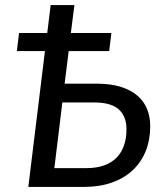

<svg xmlns="http://www.w3.org/2000/svg" viewBox="-20 -736 650 756"><path d="M273 -716 259 -606H418.5L410 -535H250.5L234.5 -406.5H361Q416 -406.5 455.8 -394Q495.5 -381.5 521.2 -359.2Q547 -337 559.2 -306.5Q571.5 -276 571.5 -239.5Q571.5 -185.5 553.8 -141.2Q536 -97 502.2 -65.5Q468.5 -34 420 -17Q371.5 0 310.5 0H91.5L157 -535H46.5L55 -606H166L179.5 -716ZM225.5 -332.5 194 -74H319.5Q359.5 -74 389.2 -84.5Q419 -95 438.8 -115Q458.5 -135 468.2 -163.2Q478 -191.5 478 -227.5Q478 -277.5 448 -305Q418 -332.5 351.5 -332.5Z"/></svg>

Font: Lato
Style: Italic
Weight: 400
Italic angle: -7°
Designer: Lukasz Dziedzic
Foundry: tyPoland Lukasz Dziedzic
Version: Version 2.007; 2014-02-27